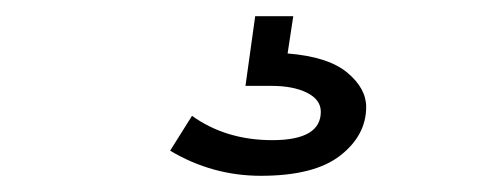

<svg xmlns="http://www.w3.org/2000/svg" viewBox="-20 -20 603 237"><path d="M302 197Q242 197 190 166L217 123Q259 153 316 153Q376 153 376 118Q376 103 359 94.5Q342 86 315 86H283L295 0H342L335 46Q385 50 408.5 69.5Q432 89 432 112Q432 147 400 172Q368 197 302 197Z"/></svg>

Font: Inconsolata SemiExpanded
Style: Regular
Weight: 400
Width: 6
Monospace: yes
Designer: Raph Levien, Cyreal, Brenton Simpson
Foundry: Raph Levien, Cyreal, Google
Version: Version 3.100; ttfautohint (v1.8.4.7-5d5b)